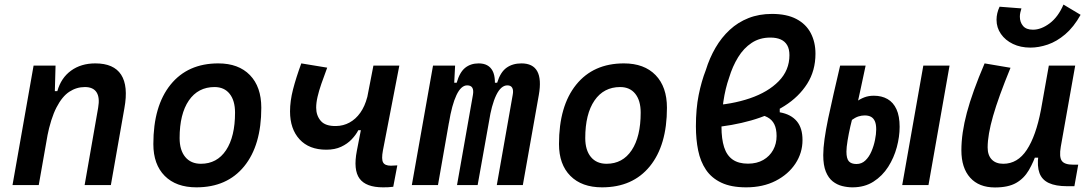

<svg xmlns="http://www.w3.org/2000/svg" viewBox="-20 -802 4728 832"><path d="M34.2 0 125.5 -517.6H220.7L217.3 -394L147.9 0ZM346.7 0 405.3 -335Q413.1 -379.4 398.4 -402.1Q383.8 -424.8 347.7 -424.8Q311.5 -424.8 280.5 -404.5Q249.5 -384.3 224.9 -336.7Q200.2 -289.1 184.1 -208L208.5 -407.2H228.5Q244.6 -464.4 287.8 -495.8Q331.1 -527.3 393.1 -527.3Q473.1 -527.3 504.9 -478.3Q536.6 -429.2 519 -333L460.4 0Z M831.1 9.8Q743.2 9.8 693.8 -39.8Q644.5 -89.4 644.5 -177.7Q644.5 -342.8 719 -435.1Q793.5 -527.3 925.8 -527.3Q1013.7 -527.3 1063 -476.6Q1112.3 -425.8 1112.3 -335Q1112.3 -172.4 1038.1 -81.3Q963.9 9.8 831.1 9.8ZM850.6 -92.3Q920.4 -92.3 959.5 -151.1Q998.5 -210 998.5 -314Q998.5 -366.2 975.1 -395.5Q951.7 -424.8 909.7 -424.8Q838.4 -424.8 798.3 -366.5Q758.3 -308.1 758.3 -203.6Q758.3 -151.4 782.7 -121.8Q807.1 -92.3 850.6 -92.3Z M1394 -153.3Q1319.3 -153.3 1278.1 -198.2Q1236.8 -243.2 1236.8 -319.3Q1236.8 -364.3 1249.8 -414.6Q1262.7 -464.8 1285.6 -527.3L1397.9 -508.8Q1383.3 -470.2 1372.6 -439Q1361.8 -407.7 1356 -382.3Q1350.1 -356.9 1350.1 -335.4Q1350.1 -301.3 1370.1 -278.1Q1390.1 -254.9 1436.5 -255.9Q1467.8 -256.3 1494.6 -271Q1521.5 -285.6 1541.3 -313.5Q1561 -341.3 1571.3 -380.9L1565.9 -237.8H1532.7Q1522.5 -217.8 1503.9 -198.2Q1485.4 -178.7 1458.3 -166Q1431.2 -153.3 1394 -153.3ZM1640.1 9.8Q1565.9 9.8 1538.1 -28.1Q1510.3 -65.9 1526.4 -148.9L1598.1 -517.6H1710.4L1639.2 -149.4Q1632.3 -112.3 1640.1 -98.1Q1647.9 -84 1673.8 -84Q1686.5 -84 1701.7 -85.4L1684.1 7.3Q1674.3 8.8 1663.1 9.3Q1651.9 9.8 1640.1 9.8Z M1952.1 -517.6 1945.3 -384.3 1877.9 0H1764.6L1856.4 -517.6ZM1960.4 0 2029.3 -390.6Q2036.6 -432.1 2004.4 -432.1Q1978 -432.1 1958 -389.9Q1938 -347.7 1925.3 -269L1932.6 -443.4H1959Q1971.7 -488.8 1995.6 -508.1Q2019.5 -527.3 2054.2 -527.3Q2097.7 -527.3 2114.7 -494.6Q2131.8 -461.9 2119.6 -390.6L2049.8 0ZM2314.9 -390.6 2245.6 0H2132.8L2201.7 -390.6Q2205.6 -410.6 2199.7 -421.4Q2193.8 -432.1 2178.7 -432.1Q2150.9 -432.1 2130.4 -389.9Q2109.9 -347.7 2097.7 -269L2102.1 -443.4H2134.3Q2148.4 -489.3 2174.8 -508.3Q2201.2 -527.3 2239.7 -527.3Q2338.9 -527.3 2314.9 -390.6Z M2588.9 9.8Q2501 9.8 2451.7 -39.8Q2402.3 -89.4 2402.3 -177.7Q2402.3 -342.8 2476.8 -435.1Q2551.3 -527.3 2683.6 -527.3Q2771.5 -527.3 2820.8 -476.6Q2870.1 -425.8 2870.1 -335Q2870.1 -172.4 2795.9 -81.3Q2721.7 9.8 2588.9 9.8ZM2608.4 -92.3Q2678.2 -92.3 2717.3 -151.1Q2756.3 -210 2756.3 -314Q2756.3 -366.2 2732.9 -395.5Q2709.5 -424.8 2667.5 -424.8Q2596.2 -424.8 2556.2 -366.5Q2516.1 -308.1 2516.1 -203.6Q2516.1 -151.4 2540.5 -121.8Q2564.9 -92.3 2608.4 -92.3Z M3060.5 -249 3053.7 -344.2Q3150.9 -349.1 3229.5 -376Q3308.1 -402.8 3354.5 -450.2Q3400.9 -497.6 3400.9 -563Q3400.9 -589.4 3391.1 -606.2Q3381.3 -623 3363 -631.1Q3344.7 -639.2 3317.9 -639.2Q3272 -639.2 3237.3 -616.2Q3202.6 -593.3 3178.5 -554Q3154.3 -514.6 3139.6 -465.8Q3123 -418.9 3114.7 -362.3Q3106.4 -305.7 3106.4 -253.4Q3106.4 -199.7 3117.9 -164.1Q3129.4 -128.4 3154.8 -110.6Q3180.2 -92.8 3221.2 -92.8Q3259.8 -92.8 3287.6 -108.9Q3315.4 -125 3330.3 -152.1Q3345.2 -179.2 3345.2 -212.4Q3345.2 -243.7 3335.4 -263.4Q3325.7 -283.2 3305.7 -293.9Q3285.6 -304.7 3253.4 -308.1L3358.9 -343.3V-315.4Q3383.8 -311 3402.1 -301.3Q3420.4 -291.5 3432.9 -276.6Q3445.3 -261.7 3451.4 -241.5Q3457.5 -221.2 3457.5 -194.8Q3457.5 -139.6 3426.8 -93Q3396 -46.4 3341.1 -18.3Q3286.1 9.8 3213.4 9.8Q3148.4 9.8 3106 -10.3Q3063.5 -30.3 3039.3 -66.2Q3015.1 -102.1 3005.4 -149.9Q2995.6 -197.8 2995.6 -254.4Q2995.6 -331.1 3007.6 -390.4Q3019.5 -449.7 3038.6 -498.5Q3054.7 -550.8 3080.6 -595.2Q3106.4 -639.6 3142.1 -672.6Q3177.7 -705.6 3223.4 -723.6Q3269 -741.7 3325.2 -741.7Q3389.2 -741.7 3430.9 -719.7Q3472.7 -697.8 3493.2 -658.7Q3513.7 -619.6 3513.7 -569.3Q3513.7 -495.6 3477.8 -439Q3441.9 -382.3 3379.2 -342.8Q3316.4 -303.2 3234.6 -280Q3152.8 -256.8 3060.5 -249Z M3673.8 9.8Q3652.3 9.8 3629.6 4.2Q3606.9 -1.5 3588.4 -16.1Q3569.8 -30.8 3558.6 -58.3Q3547.4 -85.9 3547.4 -129.9Q3547.4 -159.7 3553 -199.7Q3558.6 -239.7 3568.8 -288.8Q3579.1 -337.9 3592.3 -395.5Q3605.5 -453.1 3620.6 -517.6H3731Q3720.2 -468.3 3710 -419.2Q3699.7 -370.1 3688.5 -320.8L3680.2 -312Q3672.4 -287.1 3665 -254.9Q3657.7 -222.7 3652.8 -192.9Q3647.9 -163.1 3647.9 -145Q3647.9 -114.7 3658.4 -103Q3668.9 -91.3 3691.4 -91.3Q3713.9 -91.3 3730 -106.7Q3746.1 -122.1 3756.3 -146Q3766.6 -169.9 3771.7 -195.6Q3776.9 -221.2 3776.9 -241.2Q3776.9 -263.7 3771 -276.9Q3765.1 -290 3754.2 -295.9Q3743.2 -301.8 3727.1 -301.8Q3713.4 -301.8 3699.7 -297.4Q3686 -293 3668.5 -280.3L3688 -359.9Q3707 -373 3725.3 -380.1Q3743.7 -387.2 3766.6 -387.2Q3800.8 -387.2 3825.9 -372.8Q3851.1 -358.4 3864.7 -328.6Q3878.4 -298.8 3878.4 -252.4Q3878.4 -210 3866.2 -164.3Q3854 -118.7 3828.9 -79.1Q3803.7 -39.6 3765.1 -14.9Q3726.6 9.8 3673.8 9.8ZM3889.6 0 3981 -517.6H4094.7L4003.4 0Z M4291.5 10.3Q4222.2 10.3 4184.1 -32Q4146 -74.2 4146 -150.9Q4146 -224.6 4169.7 -313.7Q4193.4 -402.8 4246.6 -527.3L4358.9 -508.3Q4306.6 -380.9 4283.2 -299.1Q4259.8 -217.3 4259.8 -163.1Q4259.8 -129.4 4277.6 -110.8Q4295.4 -92.3 4327.6 -92.3Q4389.6 -92.3 4429.4 -152.6Q4469.2 -212.9 4490.7 -325.7L4482.9 -118.7H4450.7L4476.1 -150.4Q4459.5 -101.1 4438.5 -64.9Q4417.5 -28.8 4383.3 -9.3Q4349.1 10.3 4291.5 10.3ZM4604 4.9Q4554.7 4.9 4524.9 -9Q4495.1 -22.9 4484.4 -52.2Q4473.6 -81.5 4479.5 -127.4L4474.6 -234.9L4524.9 -517.6H4639.2L4576.7 -166Q4569.3 -122.6 4580.8 -105.5Q4592.3 -88.4 4630.4 -88.4H4652.3L4635.7 4.9ZM4445.3 -595.7Q4402.3 -595.7 4369.4 -611.6Q4336.4 -627.4 4317.4 -654.8Q4298.3 -682.1 4298.3 -716.3Q4298.3 -744.6 4311.5 -772.9L4406.2 -765.6Q4403.3 -756.8 4401.4 -747.8Q4399.4 -738.8 4399.4 -730Q4399.4 -706.1 4413.1 -689.7Q4426.8 -673.3 4456.1 -673.3Q4491.7 -673.3 4528.6 -700.9Q4565.4 -728.5 4588.4 -782.2L4662.6 -737.8Q4632.8 -684.6 4595.9 -653.3Q4559.1 -622.1 4520.3 -608.9Q4481.4 -595.7 4445.3 -595.7Z"/></svg>

Font: Cascadia Mono Medium
Style: Italic
Weight: 500
Italic angle: -10°
Monospace: yes
Designer: Aaron Bell
Foundry: Saja Typeworks
Version: Version 2407.024